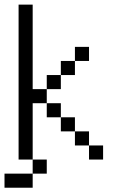

<svg xmlns="http://www.w3.org/2000/svg" viewBox="-20 -708 540 852"><path d="M125 -312.5H187.5V-250H125V0H62.5V-687.5H125ZM0 62.5H125V125H0ZM125 0H187.5V62.5H125ZM187.5 -250H250V-187.5H187.5ZM187.5 -375H250V-312.5H187.5ZM250 -187.5H312.5V-125H250ZM250 -437.5H312.5V-375H250ZM312.5 -125H375V-62.5H312.5ZM312.5 -500H375V-437.5H312.5ZM375 -62.5H437.5V0H375Z"/></svg>

Font: 寒蝉点阵体 16px
Style: Regular
Weight: 400
Designer: Designed by Warren2060
Foundry: ChillType
Version: Version 1.000